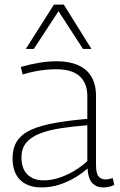

<svg xmlns="http://www.w3.org/2000/svg" viewBox="-20 -810 525 840"><path d="M35 -117Q35 -165 56.5 -195.5Q78 -226 120 -244Q162 -262 222.5 -272.5Q283 -283 362 -290V-390Q362 -446 328.5 -476.5Q295 -507 227 -507Q207 -507 183.5 -505Q160 -503 134 -498Q108 -493 79 -484L71 -517Q112 -529 152 -535.5Q192 -542 228 -542Q283 -542 321.5 -525Q360 -508 380 -474.5Q400 -441 400 -390V-90Q400 -52 411 -38.5Q422 -25 442 -25Q449 -25 456.5 -26.5Q464 -28 473 -31L480 -1Q467 5 455.5 7.5Q444 10 433 10Q400 10 382.5 -10.5Q365 -31 363 -73Q340 -52 309 -33.5Q278 -15 241 -2.5Q204 10 161 10Q132 10 109 2Q86 -6 69.5 -21.5Q53 -37 44 -61Q35 -85 35 -117ZM74 -122Q74 -72 100 -46.5Q126 -21 170 -21Q204 -21 238 -32Q272 -43 304 -62Q336 -81 362 -105V-262Q299 -257 246.5 -249Q194 -241 155 -226Q116 -211 95 -186Q74 -161 74 -122ZM93 -596 216 -790H259L380 -596H343L236 -761L128 -596Z"/></svg>

Font: Georama ExtraLight
Style: Regular
Weight: 250
Version: Version 1.001